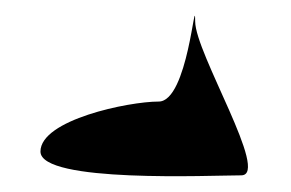

<svg xmlns="http://www.w3.org/2000/svg" viewBox="-20 -495 367 242"><path d="M31 -304C31 -264 247 -274 284 -274C321 -274 226 -428 226 -468C226 -508 217 -367 180 -367C142 -367 31 -344 31 -304Z"/></svg>

Font: Interstorm
Style: Regular
Weight: 400
Version: Version 0.7